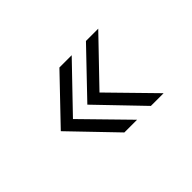

<svg xmlns="http://www.w3.org/2000/svg" viewBox="-55 -511 486 486"><g transform="rotate(-45 188.0 -268.0)"><path d="M268.5 -152 157 -268 268.5 -384.5H312.5L200.5 -268L314 -152ZM173.5 -152 62 -268 173.5 -384.5H217.5L105.5 -268L219 -152Z"/></g></svg>

Font: Imbue 10pt Black
Style: Regular
Weight: 900
Designer: Tyler Finck
Foundry: Etcetera Type Company
Version: Version 1.102; ttfautohint (v1.8.3)